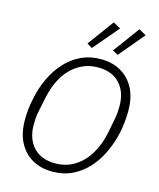

<svg xmlns="http://www.w3.org/2000/svg" viewBox="-136 -1036 944 1143"><g transform="rotate(15 335.5 -464.5)"><path d="M295 12Q227 12 174 -17.5Q121 -47 90.5 -104Q60 -161 60 -244Q60 -278 63.5 -312Q67 -346 75 -380Q88 -446 116 -505.5Q144 -565 185.5 -611Q227 -657 282 -683.5Q337 -710 406 -710Q474 -710 527 -680.5Q580 -651 610.5 -594Q641 -537 641 -454Q641 -421 637.5 -386.5Q634 -352 627 -318Q613 -253 585 -193Q557 -133 515.5 -87Q474 -41 419 -14.5Q364 12 295 12ZM300 -40Q366 -40 418.5 -72Q471 -104 507 -162.5Q543 -221 559 -301L575 -384Q580 -408 581.5 -429.5Q583 -451 583 -468Q583 -555 535.5 -606.5Q488 -658 401 -658Q336 -658 283 -626Q230 -594 194.5 -536Q159 -478 143 -397L126 -314Q121 -291 119.5 -269Q118 -247 118 -230Q118 -144 165.5 -92Q213 -40 300 -40ZM467 -916 334 -760 302 -779 421 -941ZM624 -916 493 -760 460 -779 579 -941Z"/></g></svg>

Font: IBM Plex Sans Light
Style: Italic
Weight: 300
Italic angle: -11.31°
Designer: Mike Abbink, Paul van der Laan, Pieter van Rosmalen
Foundry: Bold Monday
Version: Version 3.201